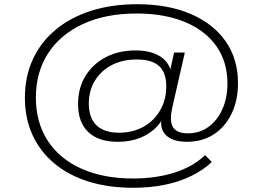

<svg xmlns="http://www.w3.org/2000/svg" viewBox="-20 -733 1227 910"><path d="M611 157Q494 157 399.5 127.5Q305 98 237.5 41.5Q170 -15 134 -93.5Q98 -172 98 -269Q98 -370 135.5 -451.5Q173 -533 243 -591.5Q313 -650 411 -681.5Q509 -713 630 -713Q776 -713 883.5 -667Q991 -621 1049.5 -537Q1108 -453 1108 -339Q1108 -257 1077.5 -194Q1047 -131 993 -96Q939 -61 866 -61Q800 -61 768 -91Q736 -121 746 -176L748 -165Q718 -116 663.5 -88.5Q609 -61 538 -61Q447 -61 398.5 -107Q350 -153 350 -240Q350 -315 384.5 -372Q419 -429 480.5 -461.5Q542 -494 622 -494Q690 -494 733.5 -469Q777 -444 790 -397H786L805 -484H856L796 -221Q793 -205 791.5 -194.5Q790 -184 790 -173Q790 -136 810 -118.5Q830 -101 870 -101Q926 -101 968 -131.5Q1010 -162 1034 -215.5Q1058 -269 1058 -338Q1058 -439 1006 -513.5Q954 -588 857 -628.5Q760 -669 627 -669Q480 -669 372.5 -619Q265 -569 207.5 -479.5Q150 -390 150 -270Q150 -153 206 -66.5Q262 20 366 66.5Q470 113 611 113Q720 113 808.5 84.5Q897 56 952 2L984 35Q942 74 885.5 101.5Q829 129 760 143Q691 157 611 157ZM544 -104Q609 -104 659.5 -132Q710 -160 739 -210Q768 -260 768 -323Q768 -389 734 -420Q700 -451 629 -451Q560 -451 509.5 -424.5Q459 -398 430 -351Q401 -304 401 -242Q401 -174 437.5 -139Q474 -104 544 -104Z"/></svg>

Font: Nunito Sans 10pt Expanded ExtraLight
Style: Italic
Weight: 250
Width: 7
Italic angle: -9°
Designer: Vernon Adams
Foundry: Vernon Adams
Version: Version 3.101;gftools[0.9.27]